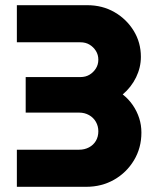

<svg xmlns="http://www.w3.org/2000/svg" viewBox="-20 -720 612 740"><path d="M45 0V-143H285Q306 -143 323 -152Q340 -161 349.5 -177Q359 -193 359 -214Q359 -234 349.5 -250.5Q340 -267 323 -276.5Q306 -286 285 -286H79V-423H290Q310 -423 325 -432Q340 -441 349.5 -456Q359 -471 359 -490Q359 -509 349.5 -524Q340 -539 325 -548Q310 -557 290 -557H45V-700H316Q375 -700 421.5 -673Q468 -646 495.5 -601Q523 -556 523 -501Q523 -460 504.5 -422Q486 -384 453 -356Q476 -338 492 -314.5Q508 -291 516.5 -264.5Q525 -238 525 -209Q525 -150 496.5 -102.5Q468 -55 420 -27.5Q372 0 312 0Z"/></svg>

Font: MuseoModerno Thin
Style: Bold
Weight: 700
Version: Version 1.003